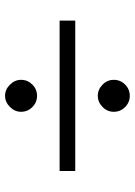

<svg xmlns="http://www.w3.org/2000/svg" viewBox="94 -658 538 766"><g transform="rotate(-90 363.0 -275.0)"><path d="M300 -460Q300 -485 319.4 -504.4Q338.8 -523.8 363.8 -523.8Q388.8 -523.8 408.1 -504.4Q427.5 -485 427.5 -460Q427.5 -433.8 408.8 -415Q390 -396.2 363.8 -396.2Q337.5 -396.2 318.8 -415Q300 -433.8 300 -460ZM63.8 -243.8V-306.2H663.8V-243.8ZM408.8 -45Q390 -26.2 363.8 -26.2Q337.5 -26.2 318.8 -45Q300 -63.8 300 -90Q300 -116.2 319.4 -135Q338.8 -153.8 363.8 -153.8Q388.8 -153.8 408.1 -135Q427.5 -116.2 427.5 -90Q427.5 -63.8 408.8 -45Z"/></g></svg>

Font: Now Medium
Style: Regular
Weight: 500
Designer: Alfredo Marco Pradil
Foundry: Alfredo Marco Pradil
Version: Version 1.002;PS 001.002;hotconv 1.0.88;makeotf.lib2.5.64775